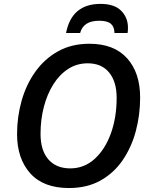

<svg xmlns="http://www.w3.org/2000/svg" viewBox="-20 -948 766 978"><path d="M331.1 9.8Q201.2 9.8 134 -65.2Q66.9 -140.1 66.9 -265.1Q66.9 -352.5 90.1 -434.8Q113.3 -517.1 159.9 -582.5Q206.5 -647.9 275.4 -686.5Q344.2 -725.1 435.5 -725.1Q560.5 -725.1 627.2 -651.4Q693.8 -577.6 693.8 -451.2Q693.8 -362.8 671.9 -280.5Q649.9 -198.2 605.2 -132.6Q560.5 -66.9 492.2 -28.6Q423.8 9.8 331.1 9.8ZM337.9 -90.3Q408.7 -90.3 461.9 -138.4Q515.1 -186.5 544.7 -268.1Q574.2 -349.6 574.2 -450.2Q574.2 -531.7 535.9 -578.6Q497.6 -625.5 426.8 -625.5Q371.6 -625.5 327.4 -596.9Q283.2 -568.4 251.7 -518.3Q220.2 -468.3 203.4 -403.6Q186.5 -338.9 186.5 -266.1Q186.5 -182.1 226.3 -136.2Q266.1 -90.3 337.9 -90.3ZM316.4 -779.8Q345.2 -928.2 492.2 -928.2Q562.5 -928.2 597.2 -893.3Q631.8 -858.4 631.8 -807.1Q631.8 -790.5 629.9 -779.8H563Q563 -810.5 545.2 -826.4Q527.3 -842.3 485.4 -842.3Q404.3 -842.3 388.2 -779.8Z"/></svg>

Font: Open Sans SemiBold
Style: Italic
Weight: 600
Italic angle: -12°
Designer: Monotype Design Team
Foundry: Monotype Imaging Inc.
Version: Version 3.003; ttfautohint (v1.8.4)